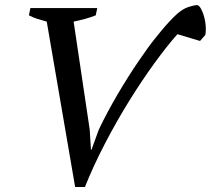

<svg xmlns="http://www.w3.org/2000/svg" viewBox="-20 -732 839 764"><path d="M765 -712Q773 -709 779 -698.5Q785 -688 789.5 -674.5Q794 -661 796.5 -646Q799 -631 799 -617Q799 -611 798.5 -604.5Q798 -598 797 -593L776 -569L686 -596Q645 -550 594.5 -480.5Q544 -411 493.5 -329.5Q443 -248 397 -159.5Q351 -71 318 12H279L166 -646Q148 -651 130 -656.5Q112 -662 95 -671L101 -700H367L361 -671Q341 -663 319 -657Q297 -651 273 -646L337 -216L342 -136H344L373 -216Q407 -287 448.5 -357.5Q490 -428 532 -489.5Q574 -551 595.5 -577Q617 -603 619 -606Q656 -651 685 -677Q707 -696 726.5 -703Q746 -710 765 -712Z"/></svg>

Font: PTSerifItalic
Style: Italic
Weight: 400
Italic angle: -12°
Designer: A.Korolkova, O.Umpeleva, V.Yefimov
Foundry: ParaType Ltd
Version: Version 1.000W OFL